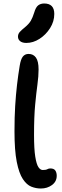

<svg xmlns="http://www.w3.org/2000/svg" viewBox="-20 -1069 356 1100"><path d="M214 11Q186 11 159.5 0.5Q133 -10 111 -43Q89 -76 76 -141.5Q63 -207 63 -317Q63 -398 67 -462.5Q71 -527 77.5 -583Q84 -639 93 -693Q99 -730 111 -745Q123 -760 144 -760Q171 -760 186 -739Q201 -718 201 -671Q201 -632 194.5 -585Q188 -538 181.5 -469.5Q175 -401 175 -297Q175 -215 182 -171.5Q189 -128 200 -111.5Q211 -95 225 -95Q243 -95 251 -99.5Q259 -104 268 -104Q289 -104 297 -92Q305 -80 305 -62Q305 -29 278 -9Q251 11 214 11ZM131 -823Q108 -823 95.5 -833Q83 -843 83 -859Q83 -874 93 -885.5Q103 -897 122 -912Q146 -932 156.5 -950Q167 -968 176 -997Q185 -1028 199 -1038.5Q213 -1049 233 -1049Q291 -1049 291 -989Q291 -946 267 -908Q243 -870 206.5 -846.5Q170 -823 131 -823Z"/></svg>

Font: Shantell Sans Normal
Style: Regular
Weight: 500
Designer: Stephen Nixon, Anya Danilova, Shantell Martin
Foundry: Arrow Type
Version: Version 1.009;[a7da0bfa3]